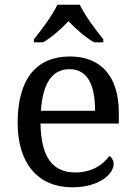

<svg xmlns="http://www.w3.org/2000/svg" viewBox="-20 -786 575 816"><path d="M124 -619V-606H163C201 -628 241 -664 271 -696C301 -664 342 -628 380 -606H419V-619C388 -657 340 -721 319 -766H224C203 -721 155 -657 124 -619ZM287 10C406 10 463 -49 463 -89C463 -106 453 -119 444 -123C420 -87 370 -53 301 -53C205 -53 155 -115 152 -261H485V-307C485 -465 406 -546 277 -546C135 -546 55 -451 55 -264C55 -91 142 10 287 10ZM384 -315H154C161 -430 201 -492 275 -492C355 -492 384 -421 384 -315Z"/></svg>

Font: Noto Nastaliq Urdu
Style: Regular
Weight: 400
Designer: Monotype Design Team (Patrick Giasson: type design, Kamal Mansour: OpenType code, Glenda Bellarosa). Updated by Simon Co
Foundry: Monotype Imaging Inc., Simon Cozens
Version: Version 3.009